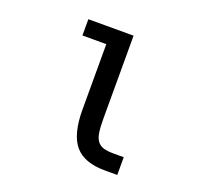

<svg xmlns="http://www.w3.org/2000/svg" viewBox="-102 -659 805 775"><g transform="rotate(20 301.0 -271.5)"><path d="M476.1 3.9V-72.3H432.6Q405.3 -72.3 388.9 -77.4Q372.6 -82.5 362.8 -95.2Q353 -107.9 349.4 -130.1Q345.7 -152.3 345.7 -189V-546.9H151.4V-477.1H253.9V-194.3Q253.9 -143.6 263.9 -105Q273.9 -66.4 293.9 -43Q334 3.9 421.9 3.9Z"/></g></svg>

Font: Hack Dev
Style: Regular
Weight: 400
Designer: Christopher Simpkins
Foundry: Christopher Simpkins
Version: Version 2.0315